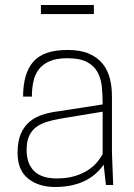

<svg xmlns="http://www.w3.org/2000/svg" viewBox="-20 -737 534 765"><path d="M199 8Q134 8 92 -25.5Q50 -59 50 -128Q50 -174 63 -204Q76 -234 98.5 -252.5Q121 -271 151 -280.5Q181 -290 216 -294L389 -321Q389 -356 386 -389Q383 -422 369.5 -448Q356 -474 327.5 -489.5Q299 -505 248 -505Q205 -505 177.5 -493Q150 -481 134.5 -460.5Q119 -440 113 -412Q107 -384 107 -352H72Q72 -445 113 -491.5Q154 -538 249 -538Q301 -538 335 -523Q369 -508 389 -483Q409 -458 417.5 -425Q426 -392 426 -355V-130L431 0H402L393 -81Q331 8 199 8ZM206 -26Q247 -26 278 -35.5Q309 -45 331 -59.5Q353 -74 367 -91Q381 -108 389 -123V-292L220 -264Q191 -259 166.5 -251.5Q142 -244 124 -230.5Q106 -217 96 -195Q86 -173 86 -140Q86 -85 116 -55.5Q146 -26 206 -26ZM354 -681H143V-717H354Z"/></svg>

Font: Tanohe Sans ExtraLight
Style: Regular
Weight: 250
Designer: Village Type and Design LLC & Cristiano Sobral
Foundry: Cooper Hewitt Smithsonian Design Museum
Version: Version 1.00;September 29, 2021;FontCreator 13.0.0.2655 64-b